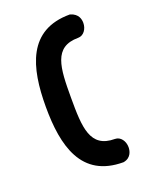

<svg xmlns="http://www.w3.org/2000/svg" viewBox="-118 -657 580 734"><g transform="rotate(-20 172.0 -290.5)"><path d="M256.3 -590.8H257L257.7 -590.6C290.5 -581 294.3 -556.5 294.3 -543C294.3 -518.9 279 -496 256.3 -496C155.2 -496 152.2 -411.9 152.2 -290.3C152.2 -168.7 155.2 -84.6 256.3 -84.6C279 -84.6 294.3 -61.7 294.3 -37.6C294.3 -24.3 289.9 4.3 257.2 10.1L256.7 10.2H256.3C85.9 10.2 49.7 -130.1 49.7 -290.3C49.7 -450.5 85.9 -590.8 256.3 -590.8Z"/></g></svg>

Font: Hi.
Style: Black
Weight: 400
Designer: Mew Too, Robert Jablonski
Foundry: Cannot Into Space Fonts
Version: Version 1.996